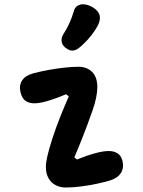

<svg xmlns="http://www.w3.org/2000/svg" viewBox="-20 -854 660 886"><path d="M191.7 -83.7Q191.7 -103.8 198.8 -134.5Q205.9 -165.2 220.8 -212.2Q230 -240.9 240.5 -269.5Q250.9 -298.1 262.6 -326.6Q271.2 -347.8 280 -368.6Q288.9 -389.4 297.5 -409.3L284.7 -419.2Q251.8 -404.4 210.7 -391.4Q169.5 -378.3 142.9 -377.2Q114.7 -376.6 98.2 -388.2Q81.8 -399.8 74.8 -427.5Q67 -459.4 81.8 -482.4Q96.6 -505.4 133.8 -515.7Q162.8 -523.6 200.8 -530.6Q238.8 -537.6 276.6 -541.8Q314.3 -545.9 342.4 -545.9Q380.7 -545.9 405 -522.2Q429.2 -498.4 429.2 -450.7Q429.2 -431.4 423.6 -403Q418 -374.7 405.3 -339.4Q396.3 -313.7 385.8 -285.3Q375.2 -256.9 364.3 -228.8Q341.8 -170.8 323 -127.8L335.4 -117.9Q346.3 -122.3 358.8 -126.9Q371.2 -131.5 384.8 -136.6Q409.8 -144.9 433.9 -150.7Q458.1 -156.5 477 -157.1Q504.3 -158 521.8 -147Q539.2 -136 545.2 -111.3Q552.9 -80 538 -56Q523.1 -32 487 -21Q460.5 -13.1 425.4 -5.7Q390.3 1.8 352.8 6.5Q315.3 11.3 283.1 11.3Q258.5 11.3 237.7 1Q216.9 -9.4 204.3 -30.9Q191.7 -52.3 191.7 -83.7ZM360.7 -646.8Q383.8 -668.2 401.4 -690.7Q419 -713.1 431.2 -735.8Q445.5 -763.2 439.4 -784.3Q433.2 -805.4 406.8 -821.2Q388.5 -831.6 370.2 -833.8Q351.8 -836 338.2 -827.7Q324.6 -819.4 319.9 -800.1Q303.8 -744.5 273.6 -698.2Q260.3 -677.5 265.1 -658.8Q269.9 -640 290.8 -627.6Q303.8 -620.1 315.1 -620.6Q326.4 -621.2 336.7 -627.6Q347 -634 360.7 -646.8Z"/></svg>

Font: Monaspace Radon Var
Style: Regular
Weight: 400
Designer: Riley Cran and the Lettermatic Team
Version: Version 1.000 (Monaspace Radon Var)